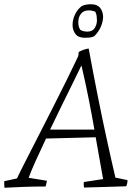

<svg xmlns="http://www.w3.org/2000/svg" viewBox="-33 -876 658 905"><path d="M-12 9Q-13 1 -13 -6.5Q-13 -14 -13 -22L47 -35Q64 -71 91.5 -124.5Q119 -178 151.5 -242Q184 -306 218 -372.5Q252 -439 282.5 -501Q313 -563 336 -612L338 -631Q346 -636 361.5 -641.5Q377 -647 385 -647L386 -642Q406 -533 427.5 -425Q449 -317 470.5 -218.5Q492 -120 511 -39L568 -27Q568 -11 562 2Q504 4 452.5 5.5Q401 7 363 8Q361 -4 362 -18L453 -32Q444 -81 435.5 -130Q427 -179 418 -229L184 -223Q158 -168 136 -119.5Q114 -71 102 -38L188 -24Q187 -18 185.5 -10.5Q184 -3 182 3Q125 3 75 5Q25 7 -12 9ZM350 -566Q334 -533 310 -484Q286 -435 258 -378.5Q230 -322 203 -265H412Q400 -334 385.5 -407.5Q371 -481 352 -563ZM366 -698Q336 -698 322.5 -716Q309 -734 309 -759Q309 -782 320 -806.5Q331 -831 352 -847Q369 -856 396 -856Q425 -856 438.5 -839.5Q452 -823 453 -798Q453 -776 443 -751.5Q433 -727 411 -705Q400 -700 389.5 -699Q379 -698 366 -698ZM379 -727Q403 -727 413.5 -744Q424 -761 424 -781Q424 -790 422.5 -801Q421 -812 416 -821Q401 -827 385 -827Q361 -827 348.5 -811Q336 -795 336 -771Q336 -762 338 -752.5Q340 -743 346 -735Q359 -727 379 -727Z"/></svg>

Font: Labrada Lght
Style: Italic
Weight: 300
Italic angle: -7°
Designer: Mercedes Jáuregui
Foundry: Omnibus-Type Team
Version: Version 1.000; ttfautohint (v1.8.4.7-5d5b)